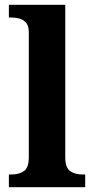

<svg xmlns="http://www.w3.org/2000/svg" viewBox="-20 -780 392 800"><path d="M17 0V-53H29Q59 -53 79.5 -67Q100 -81 100 -124V-646Q100 -673 88 -686Q76 -699 59.5 -703Q43 -707 29 -707H17V-760H252V-124Q252 -81 272.5 -67Q293 -53 323 -53H335V0Z"/></svg>

Font: Noto Serif Myanmar
Style: Bold
Weight: 700
Designer: Ben Mitchell and the Monotype Design Team
Foundry: Monotype Imaging Inc.
Version: Version 2.106; ttfautohint (v1.8.4.7-5d5b)